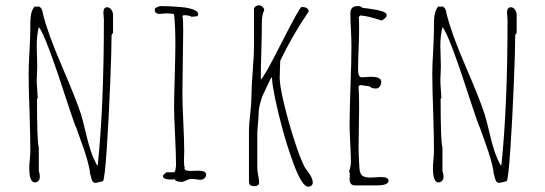

<svg xmlns="http://www.w3.org/2000/svg" viewBox="-20 -682 2042 720"><path d="M284.2 -151.9Q310.5 -81.1 317.4 -37.1L316.4 -34.2Q318.8 -30.3 320.8 -20Q323.2 -8.3 327.1 -2.2Q331.1 3.9 338.4 3.9Q340.3 3.9 349.1 1.5L349.6 2V1.5Q361.3 -2 366.7 -2.9Q373 -15.6 380.4 -125Q387.7 -234.4 393.1 -365.2Q398.4 -496.1 398.4 -550.8L403.8 -559.1V-626Q403.8 -636.7 397.5 -645.8Q391.1 -654.8 381.8 -654.8Q367.7 -654.8 367.7 -633.8L368.7 -621.1L369.6 -608.9Q369.6 -284.7 346.7 -64L344.7 -61Q330.6 -85.4 320.1 -116.9Q309.6 -148.4 299.8 -192.4Q290 -232.9 283.7 -253.9Q265.6 -309.6 212.4 -433.1Q157.7 -560.1 140.6 -631.8L139.6 -637.2L138.2 -643.1Q136.2 -648.4 133.8 -651.9Q129.4 -656.2 124.5 -658.2L114.7 -655.8L111.8 -659.2Q93.8 -644 93.8 -594.7V-582Q93.8 -553.2 90.8 -493.7Q87.4 -438.5 87.4 -404.8Q87.4 -350.1 90.8 -261.2Q93.8 -165.5 93.8 -117.2Q93.8 -103.5 91.8 -84.5Q89.8 -64.9 89.8 -51.8Q89.8 2 110.8 2Q119.1 2 124.3 -4.2Q129.4 -10.3 129.4 -18.1Q129.4 -32.2 125.5 -39.1V-128.9Q118.7 -147 118.7 -313H121.6L119.6 -345.2Q117.7 -366.7 117.7 -382.8L118.7 -406.7L119.6 -431.2L118.7 -470.2L117.7 -509.8Q117.7 -550.3 125.5 -580.1Q148.9 -557.6 238.8 -278.8Q262.2 -208 265.6 -204.1Q270.5 -189 284.2 -151.9Z M662.1 0Q668.5 0 679.2 -5.9Q690.9 -11.2 697.8 -11.2Q703.6 -11.2 714.4 -9.8Q724.1 -7.8 731 -7.8Q740.2 -7.8 746.6 -13.4Q752.9 -19 752.9 -27.8Q752.9 -42 723.1 -42Q714.8 -42 708.5 -41.5Q702.1 -41 693.8 -41Q671.9 -41 671.9 -50.8L672.9 -53.2Q669.9 -57.6 669.9 -81.1Q669.9 -91.8 670.4 -99.1L670.9 -111.8Q670.9 -153.3 667.5 -221.7Q664.1 -289.6 664.1 -331.1Q664.1 -370.6 665.5 -450.2Q667 -529.3 667 -568.8Q667 -613.3 664.1 -622.1L668.9 -625Q689.9 -625 697.8 -619.1L720.7 -621.1Q723.1 -627 723.1 -628.9Q723.1 -639.6 705.6 -646Q685.5 -653.3 659.7 -655.3Q616.7 -659.2 584 -659.2Q577.6 -659.2 568.8 -655Q560.1 -650.9 560.1 -647Q560.1 -629.9 579.1 -629.9L591.3 -630.9L603 -631.8Q623.5 -631.8 632.8 -628.9Q637.7 -583.5 637.7 -513.2Q637.7 -483.4 635.3 -397Q632.8 -310.1 632.8 -279.8Q632.8 -247.6 636.7 -170.4Q640.1 -102.5 640.1 -61Q640.1 -57.6 638.7 -49.3Q636.7 -42 636.7 -40L632.8 -36.1H604L598.1 -30.8Q593.8 -27.8 592.3 -25.4Q590.8 -22.9 590.8 -19Q596.7 -8.8 618.2 -8.8Q622.6 -8.8 626.5 -9.3Q629.9 -9.8 634.8 -9.8Q638.7 0 662.1 0Z M1079.6 -71.8Q1112.3 18.1 1135.7 18.1Q1143.1 18.1 1147.9 13.9Q1152.8 9.8 1152.8 2.9Q1152.8 -6.3 1148.2 -16.4Q1143.6 -26.4 1133.8 -39.6Q1126 -49.3 1121.6 -57.1Q1106 -86.9 1083.7 -155.8Q1061.5 -224.6 1045.2 -293Q1028.8 -361.3 1028.8 -390.1L1029.8 -421.9L1030.8 -454.1Q1076.2 -548.8 1137.7 -639.2Q1136.2 -655.8 1110.8 -655.8Q1104 -655.8 1036.1 -522Q967.8 -387.7 958 -383.8Q958 -426.8 960 -489.7Q961.9 -552.7 961.9 -595.2Q961.9 -627 970.7 -643.1Q970.7 -650.4 964.8 -656.2Q959 -662.1 951.7 -662.1Q938.5 -662.1 932.6 -650.9V-512.2Q932.6 -477.1 927.7 -415.5Q922.9 -353.5 922.9 -318.8Q922.9 -297.9 918.5 -255.9Q913.6 -216.3 913.6 -192.9V-4.9Q913.6 7.8 918 12Q922.4 16.1 935.5 16.1Q941.9 16.1 946.8 12.7Q951.7 9.3 951.7 3.9Q951.7 -6.8 948.2 -24.4Q944.8 -42 944.8 -53.2V-181.2Q944.8 -190.4 947.3 -217.3Q949.7 -244.1 949.7 -252.9Q949.7 -271 955.1 -292.5Q960 -311.5 964.1 -321.8Q968.3 -332 981.9 -359.9L997.6 -392.1L1000 -388.2Q1001 -364.3 1012 -311Q1022.9 -257.8 1040.8 -193.1Q1058.6 -128.4 1079.6 -71.8Z M1291.5 -20.5Q1291 -14.6 1291 -7.8Q1292.5 13.2 1311 13.2H1393.6Q1437 13.2 1437 -4.9Q1437 -18.1 1407.7 -18.1L1388.7 -17.1L1370.6 -16.1Q1346.7 -16.1 1337.9 -23.7Q1329.1 -31.2 1327.6 -54.2Q1324.7 -94.7 1324.7 -133.8L1325.7 -205.1L1326.7 -275.9Q1326.7 -332 1324.7 -355V-357.9L1329.6 -362.8H1334L1366.7 -357.9Q1373 -350.1 1389.6 -350.1Q1398.9 -350.1 1404.3 -357.7Q1409.7 -365.2 1409.7 -376Q1409.2 -394 1370.6 -394Q1368.2 -394 1353.5 -393.1L1336.9 -392.1Q1322.8 -392.1 1322.8 -419.9Q1322.8 -451.2 1324.7 -497.6Q1326.7 -543.9 1326.7 -575.2Q1326.7 -599.6 1325.7 -618.2L1330.6 -624Q1356.9 -623 1411.6 -605Q1430.2 -615.7 1430.2 -625Q1430.2 -634.3 1411.6 -640.1Q1393.1 -646 1368.2 -648.9Q1345.2 -651.4 1338.9 -652.8Q1334 -659.2 1322.8 -659.2Q1307.1 -659.2 1300.5 -652.3Q1293.9 -645.5 1293.9 -630.9Q1293.9 -606.4 1295.9 -571.3Q1297.9 -535.6 1297.9 -511.2Q1297.9 -454.1 1294.4 -360.4Q1291 -266.6 1291 -210Q1291 -192.9 1293.5 -144Q1295.9 -95.2 1295.9 -78.1Q1295.9 -57.1 1288.6 -37.1L1292 -33.2Q1292 -26.4 1291.5 -20.5Z M1797.9 -151.9Q1824.2 -81.1 1831.1 -37.1L1830.1 -34.2Q1832.5 -30.3 1834.5 -20Q1836.9 -8.3 1840.8 -2.2Q1844.7 3.9 1852.1 3.9Q1854 3.9 1862.8 1.5L1863.3 2V1.5Q1875 -2 1880.4 -2.9Q1886.7 -15.6 1894 -125Q1901.4 -234.4 1906.7 -365.2Q1912.1 -496.1 1912.1 -550.8L1917.5 -559.1V-626Q1917.5 -636.7 1911.1 -645.8Q1904.8 -654.8 1895.5 -654.8Q1881.3 -654.8 1881.3 -633.8L1882.3 -621.1L1883.3 -608.9Q1883.3 -284.7 1860.4 -64L1858.4 -61Q1844.2 -85.4 1833.7 -116.9Q1823.2 -148.4 1813.5 -192.4Q1803.7 -232.9 1797.4 -253.9Q1779.3 -309.6 1726.1 -433.1Q1671.4 -560.1 1654.3 -631.8L1653.3 -637.2L1651.9 -643.1Q1649.9 -648.4 1647.5 -651.9Q1643.1 -656.2 1638.2 -658.2L1628.4 -655.8L1625.5 -659.2Q1607.4 -644 1607.4 -594.7V-582Q1607.4 -553.2 1604.5 -493.7Q1601.1 -438.5 1601.1 -404.8Q1601.1 -350.1 1604.5 -261.2Q1607.4 -165.5 1607.4 -117.2Q1607.4 -103.5 1605.5 -84.5Q1603.5 -64.9 1603.5 -51.8Q1603.5 2 1624.5 2Q1632.8 2 1637.9 -4.2Q1643.1 -10.3 1643.1 -18.1Q1643.1 -32.2 1639.2 -39.1V-128.9Q1632.3 -147 1632.3 -313H1635.3L1633.3 -345.2Q1631.3 -366.7 1631.3 -382.8L1632.3 -406.7L1633.3 -431.2L1632.3 -470.2L1631.3 -509.8Q1631.3 -550.3 1639.2 -580.1Q1662.6 -557.6 1752.4 -278.8Q1775.9 -208 1779.3 -204.1Q1784.2 -189 1797.9 -151.9Z"/></svg>

Font: Amatica SC
Style: Regular
Weight: 400
Designer: Vernon Adams, Ben Nathan
Foundry: newtypography
Version: Version 2.001